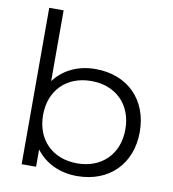

<svg xmlns="http://www.w3.org/2000/svg" viewBox="-85 -835 830 919"><g transform="rotate(10 330.0 -375.0)"><path d="M150 -760H80V0H150V-84C194 -25 264 10 350 10C506 10 610 -94 610 -250C610 -406 506 -510 350 -510C264 -510 194 -475 150 -416ZM340 -50C220 -50 140 -130 140 -250C140 -370 220 -450 340 -450C460 -450 540 -370 540 -250C540 -130 460 -50 340 -50Z"/></g></svg>

Font: Gully Light
Style: Regular
Weight: 300
Designer: jaikishan Patel
Foundry: MagicType
Version: Version 1.000;Glyphs 3.2 (3242)